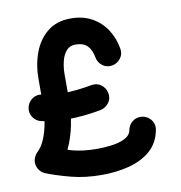

<svg xmlns="http://www.w3.org/2000/svg" viewBox="-85 -801 886 938"><g transform="rotate(-10 357.5 -332.5)"><path d="M50 -331.7Q43.3 -303.3 58.1 -281.5Q72.9 -259.6 96.9 -253.5Q128.5 -245.7 160.6 -242.6Q192.7 -239.5 224.6 -239.5Q270.3 -239.5 313.8 -244.3Q357.4 -249.1 393.8 -256.2Q419.3 -261.2 435.5 -283.6Q451.7 -306 444.5 -335.1Q438.8 -358.5 418.1 -373.7Q397.3 -388.8 369.3 -383.4Q337.8 -377.4 300.1 -373.2Q262.5 -368.9 224.6 -368.9Q198.5 -368.9 173.9 -371.5Q149.3 -374 128.7 -379.3Q100.2 -386.5 78.2 -371.3Q56.2 -356.2 50 -331.7ZM121.3 -335.4Q121.3 -291.7 114.1 -246.9Q106.8 -202.1 91.8 -165.2Q76.8 -128.2 53.7 -106.8Q45 -98.9 39 -85.8Q33 -72.8 33 -59.1Q33 -39.8 44.3 -22.9Q55.7 -6.1 73.9 1.1Q125.2 21.2 193.9 39.3Q262.6 57.4 346.7 57.4Q418.6 57.4 481.7 41Q544.8 24.5 587.9 -12.8Q631 -50.2 642.7 -112.8Q646.9 -134 638.8 -151.2Q630.7 -168.3 614.7 -178.7Q598.8 -189.1 579.6 -189.2Q555.7 -189.5 537.7 -174.3Q519.8 -159.2 515.5 -136.6Q510.5 -109.6 482.8 -95.7Q455.1 -81.8 417.9 -76.9Q380.7 -72 346.7 -72Q274.8 -72 221.1 -86.7Q167.4 -101.3 121.5 -119.3L141.6 -11.4Q177.2 -44.2 201.5 -95Q225.7 -145.8 238.2 -207.8Q250.7 -269.8 250.7 -335.4V-458.5Q250.7 -490.5 257.9 -521.2Q265 -551.9 281.9 -572.1Q298.8 -592.4 327.1 -592.4Q367.3 -592.4 387.2 -571.7Q407.1 -551 413.5 -513.4Q417.7 -488.3 439.3 -471.8Q460.8 -455.3 489.5 -460.9Q513.7 -465.8 529.7 -486.6Q545.7 -507.3 540.6 -535.4Q531.6 -587.6 504.3 -629.8Q477.1 -672 432.6 -697Q388.2 -722 327.1 -722Q257.1 -722 211.4 -685.1Q165.8 -648.2 143.6 -588.2Q121.3 -528.2 121.3 -458.5Z"/></g></svg>

Font: Mikhak VF
Style: Regular
Weight: 100
Designer: Amin Abedi
Version: Version 3.001